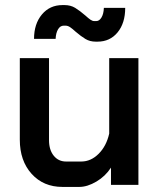

<svg xmlns="http://www.w3.org/2000/svg" viewBox="-20 -728 629 756"><path d="M58 -178V-499H173V-176Q173 -138 191.5 -115Q210 -92 240 -92H300Q338 -92 368.5 -122.5Q399 -153 410 -202V-499H525V0H417V-68Q395 -34 359.5 -13Q324 8 292 8H226Q151 8 104.5 -43.5Q58 -95 58 -178ZM278 -603Q265 -615 256 -621Q247 -627 238 -627H231Q217 -627 208.5 -612.5Q200 -598 199 -575H114Q114 -634 145 -671Q176 -708 226 -708H234Q258 -708 276 -697Q294 -686 316 -667Q328 -656 336 -650.5Q344 -645 351 -645H359Q371 -645 379.5 -659Q388 -673 389 -697H473Q473 -637 443 -600.5Q413 -564 364 -564H357Q334 -564 316.5 -574.5Q299 -585 278 -603Z"/></svg>

Font: Bai Jamjuree SemiBold
Style: Regular
Weight: 600
Version: Version 1.000; ttfautohint (v1.6)